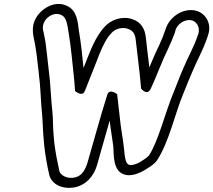

<svg xmlns="http://www.w3.org/2000/svg" viewBox="-20 -804 1060 954"><path d="M286 -729C311 -716 314 -684 322 -635C332 -575 339 -500 346 -434C349 -408 351 -380 353 -352C353 -352 389 -319 402 -353C417 -392 445 -460 460 -499C477 -546 498 -594 520 -624L535 -641C549 -657 581 -671 612 -662C641 -653 652 -636 655 -601C662 -535 675 -442 681 -364C681 -364 711 -325 729 -363C761 -432 785 -501 815 -561C826 -584 840 -618 849 -642C849 -643 850 -644 850 -645L852 -655C862 -684 895 -708 928 -704C956 -700 975 -670 966 -637L962 -626C942 -567 912 -517 888 -458C872 -422 860 -387 845 -351C800 -245 769 -107 720 -31C712 -22 687 -5 673 3C661 10 637 18 626 16C597 12 601 -40 592 -100C586 -143 580 -172 576 -214C572 -254 566 -296 562 -336C562 -336 524 -367 513 -333C483 -241 436 -67 413 10C398 52 380 74 345 79C307 84 280 64 275 46C265 0 256 -44 250 -93L246 -136C243 -166 244 -217 240 -253C235 -294 232 -357 228 -404C222 -453 218 -498 212 -546L206 -595C202 -618 198 -636 194 -655C184 -705 242 -751 286 -729ZM162 -720C129 -667 148 -621 155 -579L162 -532C168 -485 173 -438 178 -390C182 -346 184 -283 189 -239C192 -207 193 -157 196 -124L200 -79C206 -26 214 18 225 66C237 111 287 136 344 128C407 119 447 69 462 17C477 -34 501 -123 525 -205C530 -158 537 -125 542 -84C548 -48 533 55 610 66C641 70 674 55 692 45C710 34 745 15 760 -7C821 -100 849 -240 891 -339C906 -376 920 -412 935 -446C957 -501 988 -552 1010 -618L1014 -630C1035 -692 996 -746 943 -753C882 -761 822 -717 804 -662C795 -635 781 -600 770 -577C753 -543 738 -507 722 -469C716 -521 709 -575 705 -615C701 -660 681 -696 634 -710C584 -725 529 -705 498 -669L483 -651L482 -649C443 -597 421 -531 395 -466C389 -526 382 -595 372 -651C366 -692 365 -749 315 -774C255 -804 190 -764 162 -720Z"/></svg>

Font: Blanket
Style: BlkOutlineObl
Weight: 900
Foundry: Cannot Into Space Fonts
Version: Version 0.9